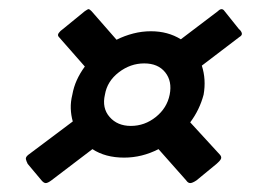

<svg xmlns="http://www.w3.org/2000/svg" viewBox="-20 -548 571 430"><path d="M73 -144 42 -181Q39 -187 38 -191.5Q37 -196 43 -201L143 -276Q139 -290 138.5 -305Q138 -320 142 -336Q145 -353 152 -368.5Q159 -384 170 -399L112 -465Q108 -469 111.5 -474Q115 -479 121 -483L170 -523Q177 -528 179 -527.5Q181 -527 185 -523L241 -459Q259 -468 278.5 -473Q298 -478 318 -478Q356 -478 385 -460L468 -523Q477 -532 483 -523L515 -483Q520 -479 521.5 -474Q523 -469 516 -465L432 -401Q442 -370 436 -336Q427 -302 406 -274L473 -201Q477 -196 474.5 -191.5Q472 -187 465 -181L420 -144Q411 -138 406 -138Q401 -138 397 -144L335 -214Q298 -195 258 -195Q216 -195 187 -214L95 -144Q87 -138 82.5 -138Q78 -138 73 -144ZM215 -336Q208 -306 225.5 -286Q243 -266 273 -266Q304 -266 329 -286Q354 -306 360 -336Q366 -366 350 -386Q334 -406 303 -406Q272 -406 246 -386Q220 -366 215 -336Z"/></svg>

Font: Glory
Style: Bold Italic
Weight: 700
Italic angle: -12°
Version: Version 1.011